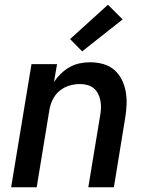

<svg xmlns="http://www.w3.org/2000/svg" viewBox="-20 -791 640 811"><path d="M27 0 113 -520H221L208 -445Q221 -464 238 -480.5Q255 -497 275 -508Q295 -519 317 -523.5Q339 -528 360 -528Q389 -528 416 -520.5Q443 -513 463 -495.5Q483 -478 495 -453.5Q507 -429 511.5 -401.5Q516 -374 514.5 -345.5Q513 -317 508 -288L461 0H353L403 -303Q406 -319 406.5 -335Q407 -351 404 -366.5Q401 -382 394 -395.5Q387 -409 375.5 -418.5Q364 -428 349 -432Q334 -436 317 -436Q296 -436 273.5 -429.5Q251 -423 232.5 -408Q214 -393 203.5 -372Q193 -351 189 -329L135 0ZM327 -574 276 -626 436 -771 498 -709Z"/></svg>

Font: Iosevka Aile Semibold Oblique
Style: Regular
Weight: 600
Italic angle: -9°
Designer: Belleve Invis
Foundry: Belleve Invis
Version: Version 31.1.0; ttfautohint (v1.8.4)